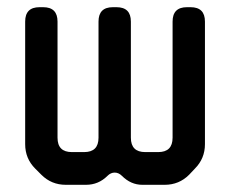

<svg xmlns="http://www.w3.org/2000/svg" viewBox="-20 -505 640 534"><path d="M95 -19Q123 9 163 9H219Q254 9 279 -16Q288 -25 299 -25Q310 -25 319 -16Q344 9 376 9H438Q478 9 506 -19L522 -36Q550 -64 550 -104V-445Q550 -485 510 -485H500Q460 -485 460 -445V-122Q460 -82 420 -82H384Q344 -82 344 -122V-445Q344 -485 304 -485H294Q254 -485 254 -445V-122Q254 -82 214 -82H180Q140 -82 140 -122V-445Q140 -485 100 -485H90Q50 -485 50 -445V-104Q50 -64 78 -36Z"/></svg>

Font: WDXL Lubrifont JP N
Style: Regular
Weight: 400
Designer: [WDXL Lubrifont] Copyright 2020-2022 (c) NightFurySL2001, Skr-ZERO; [ZCOOL QingKe HuangYou] Copyright 2018-2022 (c) The 
Version: Version 2.001;hotconv 1.1.1;makeotfexe 2.6.0